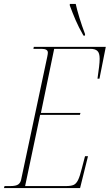

<svg xmlns="http://www.w3.org/2000/svg" viewBox="-37 -951 555 971"><path d="M-17 0 -14 -10H15Q44 -10 55.5 -18.5Q67 -27 70 -43L202 -664Q205 -678 205 -685Q205 -704 173 -704H132L134 -714H498L466 -553H456Q461 -588 464 -612.5Q467 -637 467 -654Q467 -683 455.5 -693.5Q444 -704 421 -704H237L170 -380H370L367 -370H166L90 -10H296Q321 -10 334.5 -15.5Q348 -21 357.5 -40Q367 -59 377 -100L393 -161H408L368 0ZM385 -771Q360 -815 345.5 -849Q331 -883 316 -923V-931H346Q352 -903 364.5 -862Q377 -821 393 -779V-771Z"/></svg>

Font: Noto Serif Display ExtraCondensed Thin
Style: Italic
Weight: 100
Width: 2
Italic angle: -12°
Designer: Monotype Design Team
Foundry: Monotype Imaging Inc.
Version: Version 2.009